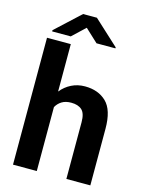

<svg xmlns="http://www.w3.org/2000/svg" viewBox="-136 -1015 832 1096"><g transform="rotate(15 280.0 -467.0)"><path d="M191.9 -750V-469.7Q217.8 -502 253.9 -520Q290 -538.1 333.5 -538.1Q412.1 -538.1 460.2 -491.7Q508.3 -445.3 508.3 -334V0H366.7V-335Q366.7 -387.7 344.5 -407.7Q322.3 -427.7 281.7 -427.7Q248.5 -427.7 226.6 -414.3Q204.6 -400.9 191.9 -377.9V0H51.3V-750ZM296.9 -934.1 444.3 -798.3V-792.5H332.5L255.9 -863.8L180.2 -792.5H70.3V-799.8L215.3 -934.1Z"/></g></svg>

Font: Vazirmatn RD FD
Style: Bold
Weight: 700
Designer: Saber Rastikerdar
Foundry: Saber Rastikerdar
Version: Version 33.003